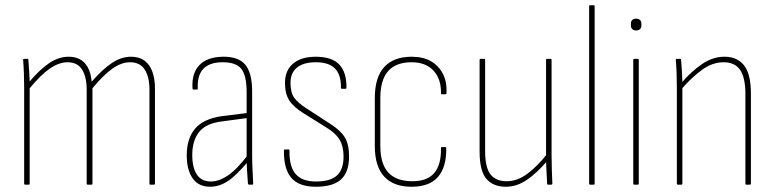

<svg xmlns="http://www.w3.org/2000/svg" viewBox="-20 -703 2951 731"><path d="M76 0Q72 0 72 -4V-368Q72 -396 71 -423.5Q70 -451 68 -475Q68 -479 72 -479H85Q88 -479 88 -475Q90 -455 91 -433.5Q92 -412 93 -393Q133 -440 168.5 -463.5Q204 -487 241 -487Q281 -487 303 -462.5Q325 -438 329 -392Q371 -440 406.5 -463.5Q442 -487 479 -487Q524 -487 547 -455Q570 -423 570 -365V-4Q570 0 566 0H552Q549 0 549 -4V-362Q549 -410 531 -438Q513 -466 475 -466Q443 -466 409 -442.5Q375 -419 332 -367V-4Q332 0 328 0H314Q310 0 310 -4V-362Q310 -410 292.5 -438Q275 -466 237 -466Q205 -466 170.5 -442.5Q136 -419 93 -367V-4Q93 0 90 0Z M928 0Q925 0 924 -4Q922 -30 920.5 -55Q919 -80 919 -99V-104V-353Q919 -415 899 -440.5Q879 -466 828 -466Q728 -466 733 -366Q733 -362 730 -362H716Q713 -362 713 -366Q709 -423 738.5 -454.5Q768 -486 828 -487Q888 -488 914 -456.5Q940 -425 940 -354V-111Q940 -83 941.5 -56Q943 -29 944 -4Q944 0 941 0ZM780 8Q736 8 713.5 -24Q691 -56 691 -112Q691 -176 723 -213.5Q755 -251 826 -261L924 -273V-254L827 -241Q765 -234 738.5 -201Q712 -168 712 -113Q712 -65 729.5 -38.5Q747 -12 783 -12Q814 -12 848.5 -35.5Q883 -59 926 -116V-90Q880 -35 847.5 -13.5Q815 8 780 8Z M1183 8Q1118 8 1089 -26Q1060 -60 1061 -130Q1061 -134 1064 -134H1080Q1082 -134 1082 -130Q1081 -69 1105.5 -40.5Q1130 -12 1183 -12Q1238 -12 1263 -35Q1288 -58 1288 -107Q1288 -145 1273.5 -170Q1259 -195 1225 -216L1137 -271Q1098 -295 1081.5 -320.5Q1065 -346 1065 -387Q1065 -435 1096 -461Q1127 -487 1182 -487Q1244 -487 1272 -457Q1300 -427 1299 -369Q1299 -365 1295 -365H1281Q1280 -365 1279 -366Q1278 -367 1278 -369Q1279 -417 1256 -441.5Q1233 -466 1182 -466Q1136 -466 1111 -446Q1086 -426 1086 -387Q1086 -351 1100 -331Q1114 -311 1149 -289L1238 -231Q1276 -207 1292.5 -180.5Q1309 -154 1309 -107Q1309 -48 1278.5 -20Q1248 8 1183 8Z M1550 8Q1480 9 1443.5 -30Q1407 -69 1407 -147V-329Q1407 -409 1443 -448Q1479 -487 1547 -487Q1591 -487 1620.5 -470Q1650 -453 1666 -422.5Q1682 -392 1680 -349Q1680 -344 1676 -344H1662Q1659 -344 1659 -348Q1660 -402 1630.5 -434Q1601 -466 1547 -466Q1488 -466 1458 -432.5Q1428 -399 1428 -329V-148Q1428 -79 1458.5 -46Q1489 -13 1550 -13Q1607 -13 1633.5 -44.5Q1660 -76 1659 -139Q1659 -143 1662 -143H1676Q1679 -143 1679 -139Q1680 -68 1648.5 -30.5Q1617 7 1550 8Z M1906 8Q1857 8 1831.5 -22.5Q1806 -53 1806 -126V-475Q1806 -479 1810 -479H1824Q1827 -479 1827 -475V-128Q1827 -65 1847.5 -39Q1868 -13 1909 -13Q1950 -13 1988.5 -42Q2027 -71 2063 -117L2064 -91Q2025 -45 1986.5 -18.5Q1948 8 1906 8ZM2067 0Q2063 0 2063 -4Q2062 -29 2060.5 -54Q2059 -79 2059 -99V-105V-475Q2059 -479 2062 -479H2076Q2080 -479 2080 -475V-111Q2080 -83 2081 -56Q2082 -29 2083 -4Q2083 0 2079 0Z M2227 0Q2223 0 2223 -4V-679Q2223 -683 2227 -683H2241Q2244 -683 2244 -679V-4Q2244 0 2241 0Z M2395 0Q2391 0 2391 -4V-475Q2391 -479 2395 -479H2409Q2412 -479 2412 -475V-4Q2412 0 2409 0ZM2402 -587Q2393 -587 2387.5 -592Q2382 -597 2382 -606V-613Q2382 -622 2387.5 -627Q2393 -632 2402 -632Q2411 -632 2416.5 -627Q2422 -622 2422 -613V-606Q2422 -597 2416.5 -592Q2411 -587 2402 -587Z M2821 0Q2818 0 2818 -4V-344Q2818 -407 2798 -436.5Q2778 -466 2735 -466Q2692 -466 2652 -436.5Q2612 -407 2574 -363V-387Q2613 -432 2653.5 -459.5Q2694 -487 2738 -487Q2787 -487 2813 -454Q2839 -421 2839 -346V-4Q2839 0 2835 0ZM2561 0Q2557 0 2557 -4V-368Q2557 -395 2556 -423Q2555 -451 2553 -475Q2553 -479 2557 -479H2570Q2573 -479 2573 -475Q2575 -455 2576.5 -426Q2578 -397 2578 -378V-373V-4Q2578 0 2575 0Z"/></svg>

Font: Sofia Sans Condensed Thin
Style: Regular
Weight: 250
Version: Version 4.100